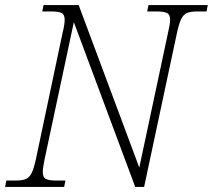

<svg xmlns="http://www.w3.org/2000/svg" viewBox="-34 -734 836 754"><path d="M-14 0 -9 -25H27Q52 -25 66.5 -30.5Q81 -36 90 -54Q99 -72 107 -109L212 -606Q216 -622 218 -635Q220 -648 220 -656Q220 -677 207.5 -683Q195 -689 169 -689H132L137 -714H275L513 -76L626 -606Q634 -640 634 -656Q634 -677 621.5 -683Q609 -689 582 -689H544L549 -714H782L777 -689H740Q716 -689 701.5 -683.5Q687 -678 678 -660Q669 -642 661 -605L532 0H497L256 -647L141 -108Q134 -74 134 -58Q134 -37 146.5 -31Q159 -25 185 -25H223L218 0Z"/></svg>

Font: Noto Serif ExtraLight
Style: Italic
Weight: 200
Italic angle: -12°
Designer: Monotype Design Team
Foundry: Monotype Imaging Inc.
Version: Version 2.014; ttfautohint (v1.8.4.7-5d5b)